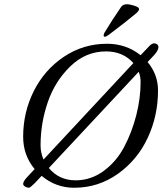

<svg xmlns="http://www.w3.org/2000/svg" viewBox="-20 -870 766 904"><path d="M468 -703Q468 -710 473 -718Q508 -776 550 -837Q559 -850 577 -850Q591 -850 613 -843Q635 -836 635 -827Q635 -820 622 -808Q577 -770 492 -706Q480 -697 474 -697Q468 -697 468 -703ZM143 -7Q122 14 116 14Q108 14 98.5 8.5Q89 3 89 -4Q89 -15 105 -33L143 -74Q89 -139 89 -226Q89 -341 139 -441Q189 -541 280.5 -602.5Q372 -664 484 -664Q574 -664 642 -610L680 -650Q694 -666 706 -666Q714 -666 720 -661Q726 -656 726 -649Q726 -633 707 -612L675 -578Q724 -519 724 -444Q724 -325 675.5 -221Q627 -117 535 -51.5Q443 14 329 14Q243 14 176 -42ZM479 -628Q384 -628 311.5 -558Q239 -488 205 -389Q171 -290 171 -186Q171 -150 185 -119L608 -573Q559 -628 479 -628ZM633 -532 210 -79Q258 -21 336 -21Q408 -21 468 -65Q528 -109 564.5 -178Q601 -247 621.5 -327Q642 -407 642 -484Q642 -510 633 -532Z"/></svg>

Font: EB Garamond 12
Style: Italic
Weight: 400
Italic angle: -17°
Version: Version 0.016; ttfautohint (v1.8.4)